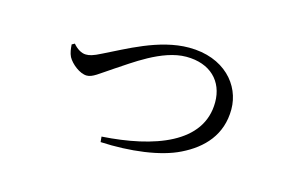

<svg xmlns="http://www.w3.org/2000/svg" viewBox="-63 -594 1127 725"><g transform="rotate(15 500.0 -231.0)"><path d="M167 -344C168 -328 170 -311 177 -297C190 -273 225 -245 252 -245C275 -245 294 -263 347 -298C400 -332 503 -411 598 -411C692 -411 747 -355 747 -273C747 -112 567 -50 366 -37L368 -16C484 -10 601 -25 673 -61C753 -100 813 -163 813 -263C813 -358 737 -447 599 -447C482 -447 366 -378 289 -341C254 -323 242 -321 228 -321C211 -321 192 -333 178 -350Z"/></g></svg>

Font: Source Han Serif
Style: Regular
Weight: 400
Designer: Ryoko NISHIZUKA 西塚涼子 (kana & ideographs); Frank Grießhammer (Latin, Greek & Cyrillic); Wenlong ZHANG 张文龙 (bopomofo); San
Foundry: Adobe Systems Incorporated
Version: Version 1.001;PS 1.001;hotconv 16.6.54;makeotf.lib2.5.65590